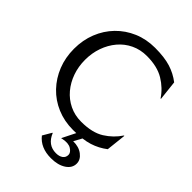

<svg xmlns="http://www.w3.org/2000/svg" viewBox="-290 -928 1327 1327"><g transform="rotate(45 373.5 -264.5)"><path d="M703 -208H707L691 -62Q642 -24 582 -5Q522 14 427 14Q342 14 270 -16.5Q198 -47 145.5 -102Q93 -157 64 -230Q35 -303 35 -388Q35 -473 64 -546Q93 -619 146 -673.5Q199 -728 270.5 -758.5Q342 -789 427 -789Q519 -789 579.5 -770Q640 -751 689 -713L705 -568H701Q661 -629 595 -669Q529 -709 427 -709Q364 -709 311.5 -684Q259 -659 221.5 -614.5Q184 -570 163.5 -512Q143 -454 143 -388Q143 -322 163.5 -264Q184 -206 221.5 -161.5Q259 -117 311.5 -91.5Q364 -66 427 -66Q534 -66 598.5 -106.5Q663 -147 703 -208ZM409 112 465 0H520L483 68Q538 67 574 94.5Q610 122 610 160Q610 204 567.5 232Q525 260 457 260Q355 260 302 193L340 128H343Q377 211 457 211Q489 211 508 197Q527 183 527 158Q527 135 498.5 117Q470 99 419 110Z"/></g></svg>

Font: Faculty Glyphic
Style: Regular
Weight: 400
Designer: Koto Studio, Dylan Young
Foundry: Koto Studio
Version: Version 1.004; ttfautohint (v1.8.4.7-5d5b)